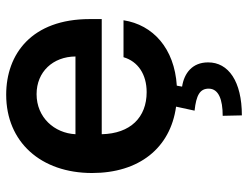

<svg xmlns="http://www.w3.org/2000/svg" viewBox="-112 -481 817 633"><g transform="rotate(-90 296.5 -164.5)"><path d="M426.8 -324.2H170.5C174 -393.8 225.9 -452.4 302.6 -452.4C376.4 -452.4 426.1 -398.4 426.8 -324.2ZM42.6 -269.5C42.6 -115.1 124.3 -11.4 261.4 7.5L248.2 68.5C298.7 73.9 321.4 85.9 320.7 116.1C320 147.4 285.5 161.2 231.2 161.2L232.6 224.4C344.8 224.4 407.7 180 407.3 112.9C407.3 61.1 371.8 34.1 327.4 27.3L330.6 9.9C453.5 2.1 531.2 -68.5 546.2 -165.8H424.4C410.5 -117.9 367.5 -89.5 309.3 -89.5C226.2 -89.5 172.6 -142.8 170.5 -237.6H550.1V-277C550.1 -468.4 435 -552.6 300.8 -552.6C144.5 -552.6 42.6 -437.9 42.6 -269.5Z"/></g></svg>

Font: Margiela Sans Semi Bold
Style: Regular
Weight: 600
Designer: Stefan Endress, Andreas Faust
Version: Version 1.100;FEAKit 1.0